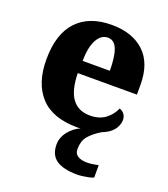

<svg xmlns="http://www.w3.org/2000/svg" viewBox="-143 -652 872 994"><g transform="rotate(20 293.0 -155.0)"><path d="M398 240Q321 240 282.5 213.5Q244 187 244 130Q244 91 270 58Q296 25 333 9Q329 10 324 10Q319 10 314 10Q178 10 111 -62.5Q44 -135 44 -266Q44 -407 111.5 -478.5Q179 -550 302 -550Q416 -550 481.5 -489Q547 -428 547 -309V-255H221Q223 -159 257 -114.5Q291 -70 354 -70Q406 -70 439 -95Q472 -120 488 -157Q505 -151 514.5 -138Q524 -125 524 -107Q524 -89 515.5 -70.5Q507 -52 489 -36.5Q471 -21 442 -10Q398 17 376 44Q354 71 354 115Q354 141 373.5 152.5Q393 164 423 164Q437 164 452.5 162Q468 160 486 156V224Q476 229 459 232.5Q442 236 425.5 238Q409 240 398 240ZM373 -323Q373 -399 357.5 -440Q342 -481 306 -481Q269 -481 246.5 -440.5Q224 -400 223 -323Z"/></g></svg>

Font: Noto Serif Gujarati ExtraBold
Style: Regular
Weight: 800
Version: Version 2.102